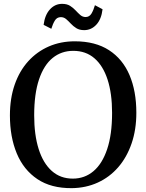

<svg xmlns="http://www.w3.org/2000/svg" viewBox="-20 -966 760 997"><path d="M353.5 11Q245.5 12 174 -36Q102.5 -84 67 -169.5Q31.5 -255 31.5 -366.5Q31.5 -455 56.2 -526.2Q81 -597.5 126.5 -647.8Q172 -698 233.5 -724.8Q295 -751.5 368.5 -751.5Q475 -751.5 546 -705.5Q617 -659.5 652.5 -576.2Q688 -493 688 -380.5Q688 -292.5 663.2 -220.8Q638.5 -149 593.8 -97.5Q549 -46 487.8 -18Q426.5 10 353.5 11ZM358 -38.5Q419.5 -38.5 465.2 -77Q511 -115.5 536.5 -191.5Q562 -267.5 562 -380Q562 -481 538.5 -553Q515 -625 470.2 -663.5Q425.5 -702 360.5 -702Q299 -702 253.5 -665.2Q208 -628.5 182.8 -554Q157.5 -479.5 157.5 -367Q157.5 -265.5 180.8 -192Q204 -118.5 248.8 -78.5Q293.5 -38.5 358 -38.5ZM417 -809.5Q392.5 -809.5 376.2 -819.8Q360 -830 347.8 -843.2Q335.5 -856.5 323.5 -866.8Q311.5 -877 296 -877Q275.5 -877 264.8 -859.2Q254 -841.5 246.5 -816.5L206.5 -837Q213 -888.5 239.2 -917.2Q265.5 -946 302.5 -946Q327.5 -946 343.8 -935.8Q360 -925.5 372.5 -912Q385 -898.5 396.8 -888.2Q408.5 -878 424 -877.5Q444 -877.5 454.8 -895.2Q465.5 -913 473 -939L512.5 -918Q506.5 -866 480.2 -837.8Q454 -809.5 417 -809.5Z"/></svg>

Font: Merriweather 36pt Medium
Style: Regular
Weight: 500
Version: Version 2.100